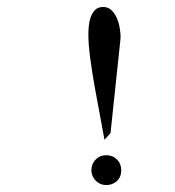

<svg xmlns="http://www.w3.org/2000/svg" viewBox="-20 -573 510 559"><path d="M284.2 -166Q278.8 -196.8 271 -237.5Q263.2 -278.3 255.6 -320.8Q248 -363.3 242.7 -403.3Q237.3 -443.4 237.3 -472.7Q237.3 -483.4 238.5 -497.1Q239.7 -510.7 244.1 -523.2Q248.5 -535.6 257.1 -544.2Q265.6 -552.7 280.3 -552.7Q294.9 -552.7 304.7 -543.2Q314.5 -533.7 320.3 -520Q326.2 -506.3 328.6 -491.2Q331.1 -476.1 331.1 -464.8Q331.1 -461.9 330.6 -459Q330.1 -456.1 330.1 -453.1L301.8 -185.5ZM333 -77.1Q333 -58.1 320.6 -46.1Q308.1 -34.2 289.1 -34.2Q280.3 -34.2 272.5 -37.6Q264.6 -41 258.8 -46.9Q252.9 -52.7 249.5 -60.5Q246.1 -68.4 246.1 -77.1Q246.1 -95.7 258.3 -108.4Q270.5 -121.1 289.1 -121.1Q308.1 -121.1 320.6 -108.6Q333 -96.2 333 -77.1Z"/></svg>

Font: Surma
Style: Regular
Weight: 400
Designer: Sue Lloyd-Williams
Foundry: Sylheti Translation And Research
Version: Version 3.000